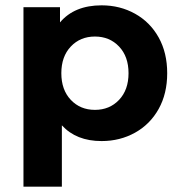

<svg xmlns="http://www.w3.org/2000/svg" viewBox="-20 -522 678 720"><path d="M361 7Q266 7 212 -52V178H68V-495H205V-438Q259 -502 361 -502Q430 -502 486.5 -470.5Q543 -439 575 -381.5Q607 -324 607 -247.5Q607 -171 575 -113.5Q543 -56 486.5 -24.5Q430 7 361 7ZM336 -110Q391 -110 426.5 -147.5Q462 -185 462 -247.5Q462 -310 426.5 -347.5Q391 -385 336 -385Q281 -385 245.5 -347.5Q210 -310 210 -247.5Q210 -185 245.5 -147.5Q281 -110 336 -110Z"/></svg>

Font: Montserrat Ace
Style: Bold
Weight: 700
Designer: Julieta Ulanovsky
Foundry: Julieta Ulanovsky
Version: Version 1